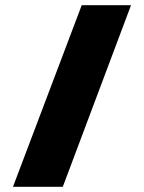

<svg xmlns="http://www.w3.org/2000/svg" viewBox="-20 -720 555 740"><path d="M30 0H222L485 -700H295Z"/></svg>

Font: Finlandica Black
Style: Regular
Weight: 900
Designer: Niklas Ekholm, Juho Hiilivirta, Jaakko Suomalainen
Foundry: Helsinki Type Studio
Version: Version 2.000;Glyphs 3.2 (3202)